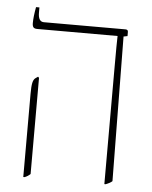

<svg xmlns="http://www.w3.org/2000/svg" viewBox="-49 -689 583 736"><g transform="rotate(5 242.5 -320.5)"><path d="M380 -444Q380 -541 381 -563V-564H72Q61 -564 57 -569Q53 -574 53 -585Q53 -609 60 -647H73V-627Q73 -592 95 -592H409Q419 -592 419 -583V-567L404 -564L410 -8Q403 -1 385 6H380ZM68 -314Q68 -343 71 -356.5Q74 -370 81 -375L91 -382L95 -378V-8Q86 1 73 6H68Z"/></g></svg>

Font: Noto Serif Hebrew NarrowThin
Style: Regular
Weight: 250
Width: 4
Designer: Monotype Design Team
Foundry: Monotype Imaging Inc.
Version: Version 1.000